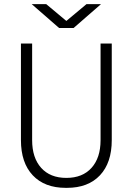

<svg xmlns="http://www.w3.org/2000/svg" viewBox="-20 -896 640 926"><path d="M297 10Q195 10 138 -50.5Q81 -111 81 -220V-686H135V-220Q135 -135 178.5 -86.5Q222 -38 300 -38Q378 -38 421.5 -86.5Q465 -135 465 -220V-686H519V-220Q519 -111 462 -50.5Q405 10 303 10ZM265 -761 133 -876H203L300 -795L397 -876H467L335 -761Z"/></svg>

Font: Chivo Mono Medium Thin
Style: Regular
Weight: 250
Monospace: yes
Version: Version 1.008